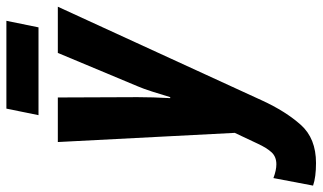

<svg xmlns="http://www.w3.org/2000/svg" viewBox="-290 -526 985 586"><g transform="rotate(-90 202.0 -232.5)"><path d="M412 -607 432 -705H164L144 -607ZM189 75 475 -548H334L232 -304Q225 -288 216 -260Q207 -232 199 -205H196Q199 -259 199 -305L198 -548H62L90 -8L57 62Q44 90 30.5 104.5Q17 119 -6 119Q-24 119 -48 110L-71 231Q-45 240 -2 240Q73 240 114.5 193.5Q156 147 189 75Z"/></g></svg>

Font: Noto Sans UI Condensed ExtraBold
Style: Italic
Weight: 800
Width: 3
Designer: Monotype Design Team
Foundry: Monotype Imaging Inc.
Version: 1.001